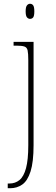

<svg xmlns="http://www.w3.org/2000/svg" viewBox="-20 -758 297 1018"><path d="M21 240V215H30Q61 215 83.5 196.5Q106 178 118 133.5Q130 89 130 12V-439Q130 -474 126.5 -490.5Q123 -507 109 -511.5Q95 -516 67 -516H52V-536H158V12Q158 101 142 151Q126 201 98 220.5Q70 240 34 240ZM139 -658Q130 -658 123 -666Q116 -674 116 -698Q116 -721 123 -729.5Q130 -738 139 -738Q150 -738 156 -729.5Q162 -721 162 -698Q162 -674 156 -666Q150 -658 139 -658Z"/></svg>

Font: Noto Serif Khmer SemiCondensed Thin
Style: Regular
Weight: 250
Width: 4
Designer: Danh Hong and the Monotype Design Team
Foundry: Monotype Imaging Inc.
Version: Version 2.004